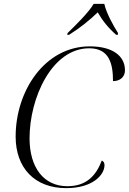

<svg xmlns="http://www.w3.org/2000/svg" viewBox="-20 -964 667 994"><path d="M330 -793 328 -784H338C395 -820 442 -858 486 -900C510 -858 540 -820 581 -784H590L591 -793C566 -832 530 -898 520 -944H465C438 -898 370 -832 330 -793ZM323 10C459 10 521 -58 521 -109C521 -121 516 -129 507 -133C477 -54 427 0 329 0C206 0 133 -97 133 -248C133 -458 249 -714 442 -714C547 -714 565 -632 565 -544C602 -544 627 -566 627 -600C627 -675 562 -724 445 -724C212 -724 61 -494 61 -257C61 -95 159 10 323 10Z"/></svg>

Font: Noto Serif Display Light
Style: Italic
Weight: 300
Italic angle: -12°
Designer: Monotype Design Team
Foundry: Monotype Imaging Inc.
Version: Version 2.009